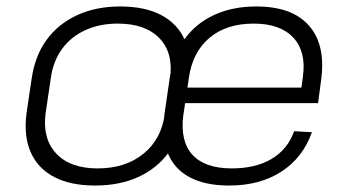

<svg xmlns="http://www.w3.org/2000/svg" viewBox="-20 -567 1078 594"><path d="M274 7Q198 7 147.5 -19.5Q97 -46 75 -96Q53 -146 62 -216L78 -324Q88 -394 124 -443.5Q160 -493 218.5 -520Q277 -547 352 -547Q428 -547 478.5 -520.5Q529 -494 551.5 -444Q574 -394 564 -324L548 -216Q539 -146 502.5 -96Q466 -46 408 -19.5Q350 7 274 7ZM282 -46Q368 -46 424 -91.5Q480 -137 490 -216L506 -324Q517 -403 473.5 -448.5Q430 -494 344 -494Q288 -494 243.5 -473.5Q199 -453 171.5 -415Q144 -377 137 -324L121 -216Q111 -138 154 -92Q197 -46 282 -46ZM689 7Q615 7 567 -18.5Q519 -44 499 -93.5Q479 -143 489 -215L505 -325Q515 -395 550 -444.5Q585 -494 642 -520.5Q699 -547 773 -547Q885 -547 937 -486.5Q989 -426 973 -316L964 -248H541L548 -296H923L910 -277L917 -329Q928 -407 887.5 -450.5Q847 -494 765 -494Q680 -494 627.5 -449.5Q575 -405 564 -324L547 -210Q537 -130 575.5 -88Q614 -46 697 -46Q771 -46 820.5 -75.5Q870 -105 890 -161L945 -158Q917 -79 850.5 -36Q784 7 689 7Z"/></svg>

Font: Pathway Extreme 8pt Thin 12pt
Style: Italic
Weight: 100
Italic angle: -8°
Version: Version 1.001;gftools[0.9.26]